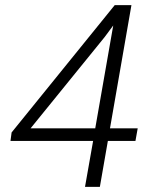

<svg xmlns="http://www.w3.org/2000/svg" viewBox="-20 -731 627 751"><path d="M410.2 -229H518.6L509.8 -179.7H401.9L370.6 0H312.5L344.2 -179.7H21L25.4 -212.9L428.7 -710.9H494.1ZM99.6 -229H352.5L422.9 -631.3L389.6 -586.4Z"/></svg>

Font: Roboto Mono Light
Style: Italic
Weight: 300
Designer: Google
Version: Version 2.000985; 2015; ttfautohint (v1.3)